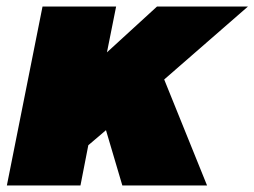

<svg xmlns="http://www.w3.org/2000/svg" viewBox="-20 -567 778 587"><path d="M613 0H354L304 -169L250 -123L226 0H1L110 -547H335L307 -407L460 -547H738L482 -324Z"/></svg>

Font: Argentum Sans Black
Style: Italic
Weight: 900
Italic angle: -11°
Designer: Julieta Ulanovsky (font), Cristiano Sobral (main changes and remaster)
Foundry: Julieta Ulanovsky (font), Cristiano Sobral (main changes and remaster)
Version: Version 2.007;June 15, 2022;FontCreator 14.0.0.2814 64-bit; 